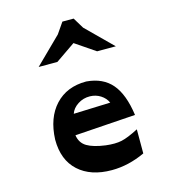

<svg xmlns="http://www.w3.org/2000/svg" viewBox="-144 -1128 1145 1269"><g transform="rotate(-15 429.0 -493.5)"><path d="M401 -1010H478L523 -936L700 -761H572L435 -854L300 -761H172L350 -936ZM705 -290 290 -262Q298 -208 341 -182.5Q384 -157 466 -146Q531 -138 575 -147.5Q619 -157 692 -195V-30Q578 23 464 23Q320 23 236.5 -53Q153 -129 153 -268V-269Q159 -417 238 -502Q317 -587 449 -587H451Q563 -578 624 -506.5Q685 -435 705 -290ZM316 -402 568 -411Q553 -444 521 -464.5Q489 -485 449 -486Q403 -487 365.5 -462.5Q328 -438 316 -402Z"/></g></svg>

Font: OpenDyslexic
Style: Bold
Weight: 800
Designer: Abbie Gonzalez
Version: Version 0.920;hotconv 1.0.109;makeotfexe 2.5.65596